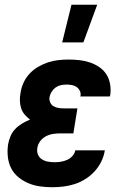

<svg xmlns="http://www.w3.org/2000/svg" viewBox="-20 -778 540 806"><path d="M200 8Q174 8 148.5 4.5Q123 1 100 -8.5Q77 -18 57.5 -34Q38 -50 27 -71.5Q16 -93 13 -119Q10 -145 14 -172Q17 -189 24 -206Q31 -223 44 -236.5Q57 -250 73 -259.5Q89 -269 106 -276Q94 -285 84 -296.5Q74 -308 69 -323Q64 -338 63.5 -354.5Q63 -371 66 -387Q69 -409 78.5 -430Q88 -451 103.5 -468Q119 -485 139.5 -497Q160 -509 181 -516Q202 -523 224 -525.5Q246 -528 267 -528Q291 -528 313.5 -525.5Q336 -523 357 -516Q378 -509 396.5 -496.5Q415 -484 426.5 -466Q438 -448 442 -425.5Q446 -403 443 -380L441 -373H317L318 -375Q320 -387 315 -397Q310 -407 301.5 -413Q293 -419 281.5 -421Q270 -423 259 -423Q247 -423 235.5 -420.5Q224 -418 214 -411Q204 -404 197 -393Q190 -382 188 -371Q186 -359 190.5 -348.5Q195 -338 204 -332.5Q213 -327 224 -325Q235 -323 247 -323H305L288 -218H230Q216 -218 201 -215.5Q186 -213 172 -205.5Q158 -198 148.5 -185Q139 -172 137 -158Q134 -143 139 -130Q144 -117 155.5 -109.5Q167 -102 181 -99.5Q195 -97 209 -97Q222 -97 235 -99Q248 -101 261 -106.5Q274 -112 284 -123Q294 -134 296 -147H420V-146Q416 -122 405 -99.5Q394 -77 377 -58.5Q360 -40 338.5 -26.5Q317 -13 294 -5.5Q271 2 247 5Q223 8 200 8ZM241 -600 280 -758H388L330 -600Z"/></svg>

Font: Iosevka Term Curly XBd Obl
Style: Regular
Weight: 800
Italic angle: -9°
Designer: Belleve Invis
Foundry: Belleve Invis
Version: Version 32.3.0